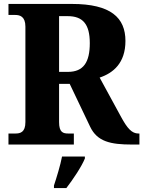

<svg xmlns="http://www.w3.org/2000/svg" viewBox="-20 -734 728 975"><path d="M23 0H355V-56H327C300 -56 280 -62 280 -114V-308H334L438 -90C474 -15 541 0 650 0H688V-56H683C650 -56 627 -81 595 -140L486 -340C555 -363 617 -414 617 -526C617 -644 543 -714 345 -714H23V-658H58C80 -658 109 -651 109 -599V-114C109 -62 83 -56 58 -56H23ZM325 -369H280V-652H324C400 -652 436 -612 436 -515C436 -418 404 -369 325 -369ZM254 208V221H317C350 178 394 113 411 71V61H295C287 104 267 169 254 208Z"/></svg>

Font: Noto Serif Bengali SemiCondensed ExtraBold
Style: Regular
Weight: 800
Width: 4
Designer: Juan Bruce, Universal Thirst, Indian Type Foundry and the Monotype Design Team.
Foundry: Monotype Imaging Inc.
Version: Version 2.003